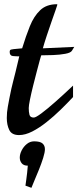

<svg xmlns="http://www.w3.org/2000/svg" viewBox="-20 -626 372 910"><path d="M70.3 14.2Q35.6 14.2 23.9 -10Q12.2 -34.2 12.2 -66.9Q12.2 -94.2 17.1 -120.4Q22 -146.5 24.9 -162.1Q30.3 -189 33.9 -205.6Q37.6 -222.2 42 -239Q46.4 -255.9 53.2 -283.2Q60.1 -310.5 71.3 -358.9Q56.2 -358.9 41 -360.4Q25.9 -361.8 25.9 -379.9Q25.9 -385.3 28.1 -388.4Q30.3 -391.6 43.9 -393.1L85 -397Q102.5 -454.6 121.6 -502Q140.6 -549.3 170.4 -577.6Q200.2 -606 250 -606L252 -604Q252 -602.1 244.1 -580.1Q236.3 -558.1 224.9 -525.4Q213.4 -492.7 201.9 -458Q190.4 -423.3 183.1 -397L332 -403.8L321.3 -386.2Q315.9 -376 289.8 -371.1Q263.7 -366.2 231.4 -365Q199.2 -363.8 175.3 -363.8Q174.8 -363.8 168.9 -342Q163.1 -320.3 154.3 -287.1Q145.5 -253.9 136.7 -218.5Q127.9 -183.1 122.1 -154.3Q116.2 -125.5 116.2 -113.8Q116.2 -95.7 119.6 -82.3Q123 -68.8 140.1 -68.8Q149.4 -68.8 175.8 -88.4Q202.1 -107.9 241.2 -142.3Q280.3 -176.8 326.2 -220.2V-166Q299.8 -137.7 267.6 -106.2Q235.4 -74.7 200.9 -47.4Q166.5 -20 133.1 -2.9Q99.6 14.2 70.3 14.2ZM128.9 264.2 100.6 253.9Q100.6 253.9 104.7 224.4Q108.9 194.8 111.8 159.2Q91.8 159.2 82.8 147.7Q73.7 136.2 73.7 121.1Q73.7 104.5 82.8 86.7Q91.8 68.8 107.2 56.4Q122.6 43.9 141.6 43.9Q170.4 43.9 181.6 54Q192.9 64 192.9 81.1Q192.9 96.2 184.6 122.6Q176.3 148.9 164.8 177.5Q153.3 206.1 143.1 229.7Q132.8 253.4 128.9 264.2Z"/></svg>

Font: Norican
Style: Regular
Weight: 400
Designer: Vernon Adams
Foundry: Vernon Adams
Version: Version 1.100; ttfautohint (v1.8.4.7-5d5b);gftools[0.9.33]